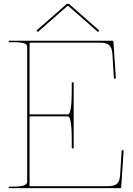

<svg xmlns="http://www.w3.org/2000/svg" viewBox="-20 -970 685 990"><path d="M25 -760V-752.5H45C111 -752.5 120 -743 120 -727.5V-35.5C120 -21 113.5 -7.5 45 -7.5H25V0H600C601.5 0 605 -1 605 -4.5L617.5 -194.5L607.5 -195.5L599.5 -68.5C596.5 -26 581.5 -10 536 -10H132.5V-370H330C350 -370 350 -279 350 -235V-205H360V-545H350V-515C350 -474 350 -380 330 -380H132.5V-750H496C540 -750 556.5 -735.5 559.5 -691.5L567.5 -564.5L577.5 -565.5L565 -755.5C565 -757 563.5 -760 560 -760ZM175 -805 328.5 -940H331.5L485 -805L492 -812.5L335.5 -950H324.5L168 -812.5Z"/></svg>

Font: Znikomit
Style: Regular
Weight: 100
Designer: gluk
Foundry: gluk
Version: Version 0.55